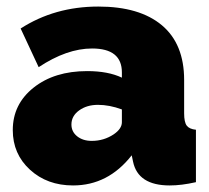

<svg xmlns="http://www.w3.org/2000/svg" viewBox="-20 -556 639 586"><path d="M19 -159Q19 -238 82.5 -288.5Q146 -339 246 -339Q310 -339 352 -319V-335Q352 -408 261 -408Q184 -408 98 -351L43 -469Q147 -536 280 -536Q406 -536 474 -479Q542 -422 542 -312V-210Q542 -183 550 -172.5Q558 -162 578 -160V0Q534 10 498 10Q401 10 386 -63L382 -82Q310 10 203 10Q124 10 71.5 -38Q19 -86 19 -159ZM327 -146Q352 -163 352 -183V-222Q314 -236 279 -236Q245 -236 221.5 -219Q198 -202 198 -176Q198 -154 215.5 -140Q233 -126 260 -126Q297 -126 327 -146Z"/></svg>

Font: Raleway-v4020 Black
Style: Regular
Weight: 900
Designer: Matt McInerney, Pablo Impallari, Rodrigo Fuenzalida
Foundry: Matt McInerney, Pablo Impallari, Rodrigo Fuenzalida
Version: Version 4.020;PS 004.020;hotconv 1.0.88;makeotf.lib2.5.64775